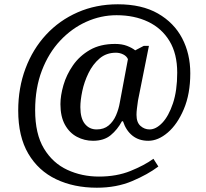

<svg xmlns="http://www.w3.org/2000/svg" viewBox="-20 -734 961 896"><path d="M432 142Q325 142 242 102.5Q159 63 112 -17Q65 -97 65 -218Q65 -324 99 -414.5Q133 -505 195 -572Q257 -639 342.5 -676.5Q428 -714 530 -714Q642 -714 717 -671Q792 -628 830 -555.5Q868 -483 868 -392Q868 -296 838 -225Q808 -154 763 -115.5Q718 -77 672 -77Q628 -77 598 -101Q568 -125 554 -168H549Q528 -129 496.5 -103Q465 -77 414 -77Q374 -77 339 -95.5Q304 -114 283 -152Q262 -190 262 -248Q262 -288 276 -336.5Q290 -385 320.5 -429Q351 -473 399.5 -501Q448 -529 517 -529Q549 -529 572.5 -520Q596 -511 611 -499L651 -520H675L624 -265Q624 -265 622.5 -254Q621 -243 619 -227.5Q617 -212 617 -198Q617 -163 635.5 -146.5Q654 -130 678 -130Q708 -130 737.5 -161Q767 -192 787 -251.5Q807 -311 807 -395Q807 -483 771 -542.5Q735 -602 671 -632.5Q607 -663 524 -663Q451 -663 383 -632.5Q315 -602 261 -544.5Q207 -487 175.5 -405Q144 -323 144 -220Q144 -109 185 -41Q226 27 294 58.5Q362 90 442 90Q524 90 588.5 64Q653 38 696 7L719 43Q670 80 597 111Q524 142 432 142ZM431 -130Q465 -130 487 -148.5Q509 -167 521.5 -196Q534 -225 539 -255L577 -458Q571 -472 555 -480Q539 -488 521 -488Q476 -488 444.5 -461Q413 -434 393 -393Q373 -352 364 -309Q355 -266 355 -234Q355 -182 376 -156Q397 -130 431 -130Z"/></svg>

Font: Noto Serif Grantha
Style: Regular
Weight: 400
Designer: Monotype Design Team
Foundry: Monotype Imaging Inc.
Version: Version 2.004; ttfautohint (v1.8.4.7-5d5b)